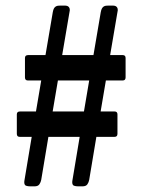

<svg xmlns="http://www.w3.org/2000/svg" viewBox="-20 -721 505 680"><path d="M321.3 -236.3 295.9 -84Q294.4 -75.7 289.6 -68.4Q284.7 -61 272 -61H256.8Q248.5 -61 242.2 -63.2Q235.8 -65.4 235.8 -76.2Q235.8 -79.6 236.3 -81.1Q236.3 -82.5 236.8 -84L262.2 -236.3H151.4L126 -84Q124.5 -75.7 119.6 -68.4Q114.7 -61 102.1 -61H86.9Q78.6 -61 72.3 -63.2Q65.9 -65.4 65.9 -76.2Q65.9 -79.6 66.4 -81.1Q66.4 -82.5 66.9 -84L92.3 -236.3H49.8Q39.6 -236.3 39.6 -247.1V-315.9Q39.6 -326.2 50.8 -326.2H107.4L126 -436H78.6Q68.4 -436 68.4 -446.8V-515.6Q68.4 -525.9 79.6 -525.9H141.1L167 -678.2Q168.5 -686.5 171.1 -691.2Q173.8 -695.8 177.5 -698Q181.2 -700.2 185.3 -700.7Q189.5 -701.2 193.8 -701.2H209Q218.8 -701.2 222.9 -697Q227.1 -692.9 227.1 -686Q227.1 -685.1 227.1 -683.8Q227.1 -682.6 226.1 -678.2L200.2 -525.9H311L336.9 -678.2Q338.4 -686.5 341.1 -691.2Q343.8 -695.8 347.4 -698Q351.1 -700.2 355.2 -700.7Q359.4 -701.2 363.8 -701.2H378.9Q388.7 -701.2 392.8 -697Q397 -692.9 397 -686Q397 -685.1 397 -683.6Q397 -682.1 396 -678.2L370.1 -525.9H414.6Q424.8 -525.9 424.8 -515.6V-446.8Q424.8 -436 414.6 -436H355L336.4 -326.2H385.7Q396 -326.2 396 -315.9V-247.1Q396 -236.3 385.7 -236.3ZM166.5 -326.2H277.3L295.9 -436H185.1Z"/></svg>

Font: Fascinate
Style: Regular
Weight: 900
Designer: Astigmatic (AOETI)
Foundry: Astigmatic (AOETI)
Version: Version 1.000